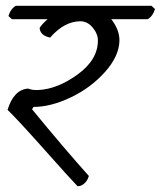

<svg xmlns="http://www.w3.org/2000/svg" viewBox="-20 -639 552 659"><path d="M316 -500Q316 -523 298 -544.5Q280 -566 256 -566Q201 -566 152 -510Q118 -517 116 -543Q123 -555 143 -573H21L9 -584Q16 -608 34 -619H500L512 -608Q505 -584 487 -573H362Q390 -537 390 -500Q389 -446 340 -391.5Q291 -337 222.5 -304.5Q154 -272 95 -272L90 -264Q199 -131 285 -35Q280 -18 268.5 -8.5Q257 1 246 0Q219 -28 131 -127Q43 -226 6 -262Q27 -331 76 -335Q92 -329 111 -330Q177 -333 246.5 -383.5Q316 -434 316 -500Z"/></svg>

Font: Tillana
Style: Regular
Weight: 400
Designer: Lipi Raval (Devanagari, Latin), Jonny Pinhorn (Latin)
Foundry: Indian Type Foundry
Version: Version 2.002;PS 1.0;hotconv 1.0.79;makeotf.lib2.5.61930; tt